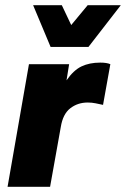

<svg xmlns="http://www.w3.org/2000/svg" viewBox="-20 -716 483 736"><path d="M9 0 91 -470H245L235 -408Q262 -447 292.5 -461.5Q323 -476 364 -476Q377 -476 386.5 -474.5Q396 -473 403 -470L375 -314Q361 -317 346.5 -320Q332 -323 316 -323Q278 -323 249.5 -301Q221 -279 213 -229L172 0ZM174 -536 107 -696H217L253 -620L316 -696H443L319 -536Z"/></svg>

Font: Gantari ExtraBold
Style: Italic
Weight: 800
Italic angle: -10°
Designer: Anugrah Pasau
Foundry: Lafontype
Version: Version 1.000